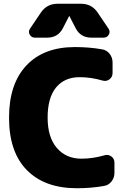

<svg xmlns="http://www.w3.org/2000/svg" viewBox="-20 -990 696 1020"><path d="M535 -165Q555 -171 571.5 -159Q588 -147 588 -126V-72Q588 -46 572.5 -26Q557 -6 532 -2Q464 10 388 10Q218 10 123 -86Q28 -182 28 -365Q28 -544 120 -642Q212 -740 378 -740Q454 -740 522 -728Q547 -724 562.5 -704Q578 -684 578 -658V-602Q578 -581 561.5 -568.5Q545 -556 525 -562Q463 -580 403 -580Q323 -580 278 -525.5Q233 -471 233 -365Q233 -261 282 -204Q331 -147 413 -147Q473 -147 535 -165ZM499 -923 557 -837Q567 -822 558 -806Q549 -790 531 -790H465Q408 -790 382 -840L349 -904Q349 -905 348 -905Q347 -905 347 -904L314 -840Q288 -790 231 -790H165Q147 -790 138 -806Q129 -822 139 -837L197 -923Q229 -970 285 -970H411Q467 -970 499 -923Z"/></svg>

Font: Rounded Mplus 1c Black
Style: Regular
Weight: 900
Version: Version 1.059.20150529